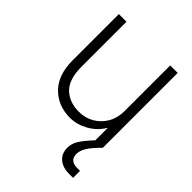

<svg xmlns="http://www.w3.org/2000/svg" viewBox="-202 -603 907 907"><g transform="rotate(45 251.0 -150.0)"><path d="M105.5 -200Q105.5 -115.5 144 -77.8Q182.5 -40 247 -40Q289.5 -40 323.5 -60Q357.5 -80 377.5 -114.8Q397.5 -149.5 397.5 -194.5V-500H447.5V0Q410 37.5 394.8 62Q379.5 86.5 379.5 109Q379.5 153.5 430 153.5H448.5V200H422Q378.5 200 353.5 178Q328.5 156 328.5 118Q328.5 92.5 343 67.8Q357.5 43 397.5 0V-83Q370.5 -38.5 326.5 -14.2Q282.5 10 237.5 10Q157.5 10 106 -42Q54.5 -94 54.5 -190.5V-500H105.5Z"/></g></svg>

Font: Overused Grotesk Light
Style: Regular
Weight: 300
Version: Version 0.004